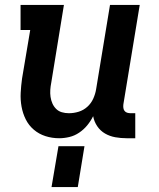

<svg xmlns="http://www.w3.org/2000/svg" viewBox="-20 -550 640 775"><path d="M219 8Q190 8 163.5 -0.5Q137 -9 116.5 -26.5Q96 -44 84 -68Q72 -92 67 -119.5Q62 -147 63.5 -175.5Q65 -204 69 -233L102 -429H63V-530H238L187 -217Q184 -202 183 -187.5Q182 -173 184 -159Q186 -145 191.5 -132.5Q197 -120 206.5 -110.5Q216 -101 229.5 -97Q243 -93 258 -93Q278 -93 297.5 -99Q317 -105 332.5 -119Q348 -133 356.5 -152Q365 -171 368 -190L424 -530H544L478 -129Q477 -121 478 -114Q479 -107 483 -102Q487 -97 493.5 -95Q500 -93 508 -93H526V8H491Q468 8 445.5 4Q423 0 404 -11Q385 -22 372.5 -40.5Q360 -59 356 -81Q346 -61 332 -44Q318 -27 299.5 -14.5Q281 -2 260 3Q239 8 219 8ZM188 205 216 40H321L294 205Z"/></svg>

Font: Iosevka Slab Extended
Style: Bold Italic
Weight: 700
Width: 7
Italic angle: -9°
Monospace: yes
Designer: Belleve Invis
Foundry: Belleve Invis
Version: Version 11.1.0; ttfautohint (v1.8.3)